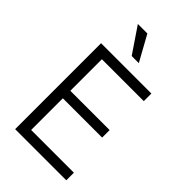

<svg xmlns="http://www.w3.org/2000/svg" viewBox="-278 -1028 1117 1117"><g transform="rotate(45 281.0 -469.0)"><path d="M84 -707H498V-644.5H153.3V-384.8H476.6V-323.2H153.3V-62.5H504.9V0H84ZM156.2 -937.5H234.4L321.3 -780.3H262.7Z"/></g></svg>

Font: Pretendard JP Light
Style: Regular
Weight: 300
Designer: Base glyphs from Inter by Rasmus Andersson; Hangeul glyphs from Noto Sans CJK(Source Han Sans) by Jang Soo-young and Kan
Foundry: Kil Hyung-jin
Version: Version 1.309